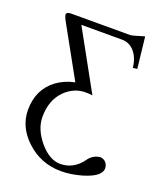

<svg xmlns="http://www.w3.org/2000/svg" viewBox="-157 -770 923 1084"><g transform="rotate(20 304.0 -228.0)"><path d="M442.9 -645Q455.1 -645 509.3 -662.1Q519.5 -665.5 525.9 -667L546.9 -479L521 -476.1Q515.1 -540 477.1 -578.1Q449.7 -604 414.1 -605H165L359.9 -252Q344.7 -254.9 318.8 -254.9Q250 -254.9 196.8 -203.6Q136.2 -144 136.2 -42Q136.2 31.2 195.8 103Q255.9 173.3 319.8 173.8Q399.4 173.8 451.2 103.5Q454.6 99.1 457 95.2Q482.9 64 523.9 60.1Q564.9 66.9 568.8 109.9Q568.8 160.6 463.9 191.9Q398.9 210.9 338.9 210.9Q216.8 210.9 128.9 128.4Q46.4 50.8 45.9 -50.8Q45.9 -174.3 136.2 -241.7Q182.1 -275.4 244.1 -288.1L77.1 -589.8Q61.5 -617.7 61 -630.9Q63 -644.5 87.9 -645Z"/></g></svg>

Font: Linux Biolinum O
Style: Regular
Weight: 400
Designer: Philipp H. Poll
Foundry: Philipp H. Poll
Version: Version 1.0.4